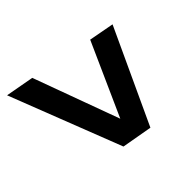

<svg xmlns="http://www.w3.org/2000/svg" viewBox="-132 -717 771 771"><g transform="rotate(45 253.5 -331.5)"><path d="M-1 -81 21 -202 387 -336 77 -475 97 -582 498 -396 475 -266Z"/></g></svg>

Font: Gontserrat SemiBold
Style: Italic
Weight: 600
Italic angle: -11.3°
Designer: Julieta Ulanovsky
Foundry: Julieta Ulanovsky
Version: Version 6.001